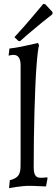

<svg xmlns="http://www.w3.org/2000/svg" viewBox="-20 -965 293 997"><path d="M31 -29Q53 -35 64.5 -43.5Q76 -52 81 -64.5Q86 -77 86.5 -94Q87 -111 87 -135V-626Q87 -680 50 -680Q43 -680 33 -678Q29 -677 25 -676Q25 -681 25.5 -685Q26 -689 27 -694L29 -713Q55 -716 81.5 -721Q108 -726 129 -731Q154 -736 177 -742L183 -729Q180 -723 176.5 -695Q173 -667 169.5 -621.5Q166 -576 163.5 -516.5Q161 -457 159 -388.5Q157 -320 156 -246Q155 -172 155 -98Q155 -68 163 -55Q171 -42 190 -42Q195 -42 201 -42Q207 -42 212 -43Q218 -43 225 -44L227 -40L219 3Q204 3 188 2Q174 1 159 0.5Q144 0 130 0Q114 0 96 2Q78 4 63 6Q45 9 27 12ZM252 -891Q226 -871 199 -849Q175 -829 145.5 -804.5Q116 -780 84 -751L75 -753L55 -772Q82 -801 108.5 -831.5Q135 -862 157 -888Q182 -917 205 -945L215 -943L253 -902Z"/></svg>

Font: Alegreya
Style: Regular
Weight: 400
Designer: Juan Pablo del Peral
Foundry: Juan Pablo del Peral
Version: Version 1.003